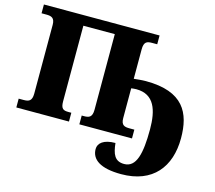

<svg xmlns="http://www.w3.org/2000/svg" viewBox="-129 -875 1439 1286"><g transform="rotate(15 590.5 -232.0)"><path d="M814 250C1033 250 1140 113 1140 -86C1140 -261 1076 -395 814 -395C787 -395 749 -391 731 -389V-593C731 -646 752 -653 787 -653H823V-714H21V-653H54C89 -653 113 -646 113 -597V-121C113 -68 90 -61 54 -61H21V0H386V-61H367C331 -61 313 -68 313 -121V-645H531V-121C531 -68 508 -61 473 -61H458V0H823V-61H789C755 -61 731 -67 731 -116V-323C740 -324 751 -326 766 -326C892 -326 924 -222 924 -89C924 79 900 179 816 179C749 179 732 132 724 58C642 58 606 91 606 131C606 204 670 250 814 250Z"/></g></svg>

Font: UArctic Serif Black
Style: Regular
Weight: 900
Designer: Customization by Puisto advertising & original work Monotype Design Team
Foundry: Monotype Imaging Inc.
Version: Version 2.004